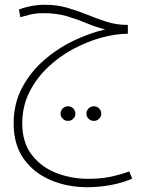

<svg xmlns="http://www.w3.org/2000/svg" viewBox="-20 -388 622 802"><path d="M345 394Q262 394 192 364.5Q122 335 79.5 276Q37 217 37 127Q37 46 71.5 -20Q106 -86 162.5 -135.5Q219 -185 286.5 -217.5Q354 -250 419 -265Q380 -275 342 -291Q304 -307 260.5 -320Q217 -333 163 -333Q130 -333 107.5 -327.5Q85 -322 65 -316L59 -348Q81 -357 109 -362.5Q137 -368 168 -368Q218 -368 261 -355.5Q304 -343 343.5 -327Q383 -311 422.5 -298Q462 -285 506 -284H514V-247Q462 -247 402.5 -230.5Q343 -214 284.5 -182.5Q226 -151 178.5 -105.5Q131 -60 102 -1.5Q73 57 73 127Q73 207 112.5 258.5Q152 310 215 334.5Q278 359 350 359Q401 359 443 350Q485 341 520 328L532 358Q492 376 442.5 385Q393 394 345 394ZM372 117Q359 117 350 108Q341 99 341 87Q341 74 350 65Q359 56 372 56Q385 56 394 65Q403 74 403 87Q403 99 394 108Q385 117 372 117ZM265 117Q251 117 242 108Q233 99 233 87Q233 74 242 65Q251 56 265 56Q277 56 286 65Q295 74 295 87Q295 99 286 108Q277 117 265 117Z"/></svg>

Font: Noto Sans Arabic SemCond ExtLt
Style: Regular
Weight: 200
Width: 4
Designer: Monotype Design Team, Nadine Chahine, Nizar Qandah and Khaled Hosny
Foundry: Monotype Imaging Inc.
Version: Version 2.012; ttfautohint (v1.8.4.7-5d5b)